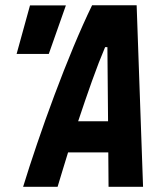

<svg xmlns="http://www.w3.org/2000/svg" viewBox="-20 -714 626 734"><path d="M200.2 0H68.4Q90.8 -73.2 121.6 -163.8Q152.3 -254.4 188 -349.9Q223.6 -445.3 260.7 -534.4Q297.9 -623.5 332 -693.8H502.4L526.9 0H395L394 -131.3H240.2Q229 -94.7 218.8 -61.5Q208.5 -28.3 200.2 0ZM43.5 -507.8 94.7 -693.4H231.9L166.5 -507.8ZM278.8 -250.5H393.1L390.6 -533.7H381.8Q358.4 -479 331.5 -403.8Q304.7 -328.6 278.8 -250.5Z"/></svg>

Font: CaskaydiaCove NF
Style: Bold Italic
Weight: 700
Italic angle: -10°
Designer: Aaron Bell
Foundry: Saja Typeworks
Version: Version 2111.001; VTT 6.35;Nerd Fonts 3.2.1